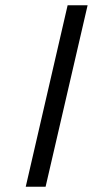

<svg xmlns="http://www.w3.org/2000/svg" viewBox="-20 -712 354 732"><path d="M78.1 0 237.8 -691.9H314L153.8 0Z"/></svg>

Font: TitilliumWeb-Italic
Style: Italic
Weight: 400
Italic angle: -13°
Version: Version 1.001;PS 57.000;hotconv 1.0.70;makeotf.lib2.5.55311